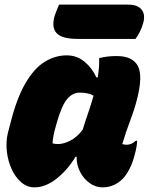

<svg xmlns="http://www.w3.org/2000/svg" viewBox="-20 -798 642 829"><path d="M268 -559Q312 -559 345 -531.5Q378 -504 396 -464H402Q410 -513 408 -547Q441 -556 484 -556Q552 -556 575 -513.5Q598 -471 571 -367Q560 -324 541.5 -275.5Q523 -227 508 -176Q517 -173 527 -173Q547 -173 566 -190H572Q572 -180 569.5 -164.5Q567 -149 562 -132Q554 -98 540 -70.5Q526 -43 511 -27Q473 11 423 11Q393 11 367 -7.5Q341 -26 325.5 -56.5Q310 -87 311 -121H306Q271 -63 223.5 -26Q176 11 129 11Q97 11 71.5 -11Q46 -33 30 -68.5Q14 -104 9.5 -145Q5 -186 14 -224L23 -258Q51 -372 89.5 -438Q128 -504 173.5 -531.5Q219 -559 268 -559ZM207 -179Q218 -176 230 -176Q255 -176 284 -191Q313 -206 337 -238Q349 -277 361.5 -313Q374 -349 384 -385Q362 -398 324 -398Q293 -398 269.5 -370Q246 -342 224 -264L221 -253Q208 -209 207 -179ZM235 -778H533Q574 -778 591 -757Q608 -736 599 -701Q593 -679 584.5 -662Q576 -645 565 -630H316Q246 -630 223.5 -656Q201 -682 217 -733Q222 -747 226.5 -758Q231 -769 235 -778Z"/></svg>

Font: Recursive Sn Csl St Blk
Style: Italic
Weight: 900
Italic angle: -15°
Version: Version 1.079;hotconv 1.0.112;makeotfexe 2.5.65598; ttfautoh